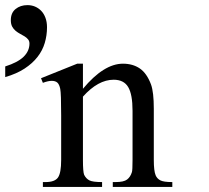

<svg xmlns="http://www.w3.org/2000/svg" viewBox="-20 -734 820 754"><path d="M305.7 -385.3Q387.7 -483.9 462.9 -483.9Q501.5 -483.9 529.1 -465.1Q556.6 -446.3 573.2 -401.9Q584 -371.6 584 -307.1V-106Q584 -62.5 591.3 -45.4Q596.7 -32.7 609.4 -25.9Q622.1 -19 656.7 -19V0H422.9V-19H433.6Q466.3 -19 479.2 -29.1Q492.2 -39.1 498 -58.1Q500.5 -64.9 500.5 -106V-298.8Q500.5 -363.3 483.4 -392.1Q466.3 -420.9 426.3 -420.9Q365.2 -420.9 305.7 -354.5V-106Q305.7 -59.1 310.5 -47.4Q317.9 -32.7 330.6 -25.9Q343.3 -19 380.9 -19V0H148.4V-19H158.7Q194.8 -19 207.5 -36.6Q220.2 -54.2 220.2 -106V-281.2Q220.2 -366.7 216.6 -384.8Q212.9 -402.8 205.1 -409.7Q197.3 -416.5 183.1 -416.5Q168.9 -416.5 148.4 -408.7L141.1 -426.8L283.2 -483.9H305.7ZM164.6 -627Q164.6 -595.2 155.8 -565.4Q147 -535.6 127.2 -510.3Q107.4 -484.9 76.4 -464.6Q45.4 -444.3 0.5 -431.2V-473.1Q49.8 -488.8 72.8 -511.2Q95.7 -533.7 95.7 -563Q95.7 -572.8 90.3 -579.3Q85 -585.9 76.7 -591.1Q68.4 -596.2 59.1 -601.1Q49.8 -606 41.5 -612.8Q33.2 -619.6 27.8 -629.6Q22.5 -639.6 22.5 -654.8Q22.5 -683.6 41.3 -698.7Q60.1 -713.9 87.9 -713.9Q103.5 -713.9 117.2 -708.3Q130.9 -702.6 141.6 -691.7Q152.3 -680.7 158.4 -664.3Q164.6 -647.9 164.6 -627Z"/></svg>

Font: KhunPaOh
Style: Regular
Weight: 400
Designer: Khon Soe Zaw Thu
Version: Version 1.00 July 11, 2016, initial release